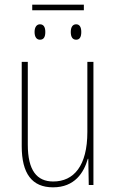

<svg xmlns="http://www.w3.org/2000/svg" viewBox="-20 -792 498 822"><path d="M339 -772H118V-748H339ZM151 -688C138 -688 128 -677 128 -655C128 -632 138 -622 151 -622C166 -622 174 -632 174 -655C174 -677 166 -688 151 -688ZM306 -688C292 -688 283 -677 283 -655C283 -632 292 -622 306 -622C320 -622 328 -632 328 -655C328 -677 320 -688 306 -688ZM380 -527H354V-227C354 -82 296 -15 208 -15C138 -15 99 -62 99 -173V-527H73V-166C73 -49 117 10 207 10C300 10 339 -53 356 -112H358L360 0H380Z"/></svg>

Font: Noto Sans Condensed Thin
Style: Regular
Weight: 100
Width: 3
Designer: Monotype Design Team
Foundry: Monotype Imaging Inc.
Version: Version 2.013